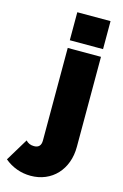

<svg xmlns="http://www.w3.org/2000/svg" viewBox="-256 -791 681 1060"><g transform="rotate(15 84.5 -260.5)"><path d="M32 209Q-10 209 -48 195Q-86 181 -117 155L-39 26Q-21 46 8 46Q48 46 48 3V-526H238V-12Q238 37 223 77.5Q208 118 180.5 147.5Q153 177 115 193Q77 209 32 209ZM48 -570V-730H238V-570Z"/></g></svg>

Font: Raleway
Style: Heavy
Weight: 900
Designer: Matt McInerney, Pablo Impallari, Rodrigo Fuenzalida
Foundry: Matt McInerney, Pablo Impallari, Rodrigo Fuenzalida
Version: Version 2.001; ttfautohint (v0.8) -G 200 -r 50